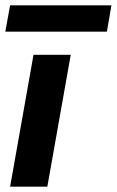

<svg xmlns="http://www.w3.org/2000/svg" viewBox="-36 -702 439 722"><path d="M2 0 90 -496H230L142 0ZM-16 -583 2 -682H383L366 -583Z"/></svg>

Font: DM Sans 36pt ExtraBold
Style: Italic
Weight: 800
Italic angle: -10°
Designer: Colophon Foundry, Jonny Pinhorn
Foundry: Colophon Foundry
Version: Version 4.004;gftools[0.9.30]